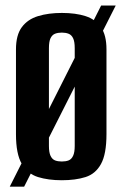

<svg xmlns="http://www.w3.org/2000/svg" viewBox="-20 -647 456 702"><path d="M15.7 35.4 349.8 -626.8H403.1L68.3 35.4ZM205.7 12Q156.5 12 118.8 0.3Q81.2 -11.5 59.8 -47.6Q38.4 -83.8 38.4 -156.1V-466.3Q38.4 -518.8 59.8 -547.7Q81.2 -576.5 119.2 -588.1Q157.1 -599.7 206.4 -599.7Q256.6 -599.7 292.9 -588Q329.2 -576.2 349.2 -547.4Q369.3 -518.5 369.3 -466.3V-156.8Q369.3 -83.5 349.2 -47.3Q329.2 -11.1 292.7 0.4Q256.3 12 205.7 12ZM206 -56.5Q220.3 -56.5 230.8 -60.5Q241.3 -64.6 247.2 -77.2Q253.2 -89.8 253.2 -113.5V-470.8Q253.2 -495.2 247.2 -507.4Q241.3 -519.6 230.6 -523.7Q220 -527.8 206 -527.8Q191.8 -527.8 181.3 -523.7Q170.8 -519.6 164.8 -507.4Q158.9 -495.2 158.9 -470.8V-113.5Q158.9 -89.8 164.8 -77.2Q170.8 -64.6 181.3 -60.5Q191.8 -56.5 206 -56.5Z"/></svg>

Font: Alumni Sans Thin
Style: Regular
Weight: 100
Designer: Robert E. Leuschke
Foundry: Robert E. Leuschke
Version: Version 1.018